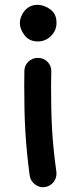

<svg xmlns="http://www.w3.org/2000/svg" viewBox="-20 -597 325 793"><path d="M62 -502.4C62 -485.4 68.4 -468.3 81.5 -451.2C94.7 -434.1 112.8 -425.8 136.2 -425.8C157.7 -425.8 175.8 -433.6 190.9 -448.7C206.1 -463.9 213.4 -481.9 213.4 -502.9C213.4 -521.5 209 -536.1 199.7 -546.9C181.2 -568.4 153.3 -577.1 134.3 -577.1C86.4 -577.1 62 -531.7 62 -502.4ZM165 175.8C195.8 171.4 216.8 143.1 212.9 113.3C195.3 -14.2 190.9 -101.6 190.9 -243.2C190.9 -262.2 191.4 -282.7 191.9 -302.2C192.4 -317.4 187 -330.6 176.3 -341.8C165 -352.5 151.9 -357.9 136.2 -357.9C106.4 -357.9 81.1 -335 80.6 -304.2C80.1 -283.2 80.1 -262.2 80.1 -243.2C80.1 -99.6 85 -6.3 102.5 127.9C105 143.1 112.3 155.3 124.5 164.6C136.7 173.8 149.9 177.7 165 175.8Z"/></svg>

Font: Mikhak SemiBold
Style: Regular
Weight: 600
Designer: Amin Abedi
Version: Version 3.2